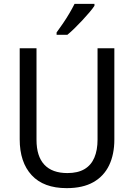

<svg xmlns="http://www.w3.org/2000/svg" viewBox="-20 -964 694 994"><path d="M572 -242Q572 -165 545 -108.5Q518 -52 463.5 -21Q409 10 325 10Q206 10 144 -57Q82 -124 82 -243V-714H169V-240Q169 -155 209.5 -111.5Q250 -68 329 -68Q383 -68 417.5 -88.5Q452 -109 468.5 -148Q485 -187 485 -241V-714H572ZM469 -934Q460 -920 443 -900Q426 -880 406 -858.5Q386 -837 366 -817.5Q346 -798 329 -784H273V-796Q289 -818 306.5 -843.5Q324 -869 339.5 -895.5Q355 -922 366 -944H469Z"/></svg>

Font: Noto Sans Khmer SemiCondensed
Style: Regular
Weight: 400
Width: 4
Designer: Danh Hong and the Monotype Design Team
Foundry: Monotype Imaging Inc.
Version: Version 2.004